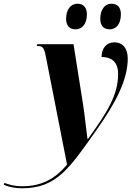

<svg xmlns="http://www.w3.org/2000/svg" viewBox="-173 -774 720 1034"><path d="M418 -616C447 -616 478 -638 478 -697C478 -736 458 -754 427 -754C390 -754 367 -720 367 -673C367 -634 387 -616 418 -616ZM235 -616C263 -616 295 -638 295 -697C295 -736 274 -754 244 -754C206 -754 183 -720 183 -673C183 -634 203 -616 235 -616ZM-55 240C132 240 201 132 344 -70C450 -219 515 -344 515 -459C515 -510 491 -546 442 -546C404 -546 374 -518 374 -467C413 -467 463 -453 463 -376C463 -263 407 -173 301 -26H298C293 -62 283 -155 275 -207L223 -536H28L25 -526H34C57 -526 65 -514 73 -474L188 112C122 192 48 229 -54 229C-99 229 -128 219 -149 211L-153 221C-128 232 -93 240 -55 240Z"/></svg>

Font: Noto Serif Display Condensed ExtraBold
Style: Italic
Weight: 800
Width: 3
Italic angle: -12°
Designer: Monotype Design Team
Foundry: Monotype Imaging Inc.
Version: Version 2.009